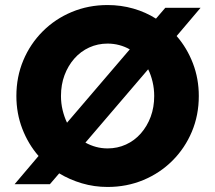

<svg xmlns="http://www.w3.org/2000/svg" viewBox="-20 -731 854 762"><path d="M407 11Q354 11 305 -3.5Q256 -18 215 -43L178 0H38L133 -112Q92 -159 68.5 -220Q45 -281 45 -350Q45 -426 72.5 -491.5Q100 -557 149.5 -606.5Q199 -656 265 -683.5Q331 -711 407 -711Q460 -711 509 -697Q558 -683 599 -657L636 -700H776L681 -588Q722 -541 745.5 -480Q769 -419 769 -350Q769 -274 741.5 -208.5Q714 -143 664.5 -93.5Q615 -44 549 -16.5Q483 11 407 11ZM246 -244 495 -535Q476 -546 453.5 -552Q431 -558 407 -558Q368 -558 334 -542.5Q300 -527 275 -498.5Q250 -470 236 -432.5Q222 -395 222 -350Q222 -321 228.5 -294Q235 -267 246 -244ZM407 -142Q446 -142 480 -157.5Q514 -173 539 -201.5Q564 -230 578 -267.5Q592 -305 592 -350Q592 -379 585.5 -406.5Q579 -434 568 -456L319 -165Q339 -154 361 -148Q383 -142 407 -142Z"/></svg>

Font: Red Hat Text VF
Style: Regular
Weight: 300
Designer: Pentagram, MCKL
Foundry: Pentagram, MCKL
Version: Version 1.023